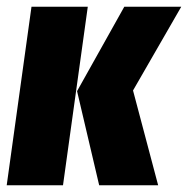

<svg xmlns="http://www.w3.org/2000/svg" viewBox="-23 -553 561 573"><path d="M239 -533 165 0H-3L71 -533ZM518 -533 374 -283 449 0H273L207 -281L348 -533Z"/></svg>

Font: Fira Sans Extra Condensed ExtraBold
Style: Italic
Weight: 800
Width: 3
Italic angle: -8°
Designer: Carrois Corporate & Edenspiekermann AG
Foundry: Carrois Corporate GbR & Edenspiekermann AG
Version: Version 4.203